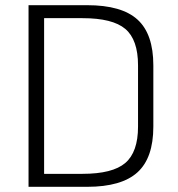

<svg xmlns="http://www.w3.org/2000/svg" viewBox="-20 -720 686 740"><path d="M90 -700H316Q449 -700 510 -644.5Q571 -589 571 -468V-232Q571 -111 509.5 -55.5Q448 0 316 0H90ZM137 -50H298Q414 -50 463 -92Q512 -134 512 -232V-468Q512 -567 463 -608.5Q414 -650 298 -650H137L150 -689V-10Z"/></svg>

Font: Pathway Extreme 8pt Thin
Style: Regular
Weight: 100
Version: Version 1.001;gftools[0.9.26]